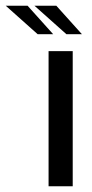

<svg xmlns="http://www.w3.org/2000/svg" viewBox="-121 -648 321 668"><path d="M48 -470H132V0H48ZM10 -529 -101 -628H-25L64 -529ZM110 -529 -1 -628H75L164 -529Z"/></svg>

Font: Smooch Sans SemiBold
Style: Bold
Weight: 600
Designer: Robert E. Leuschke
Foundry: Robert E. Leuschke
Version: Version 1.010; ttfautohint (v1.8.3)